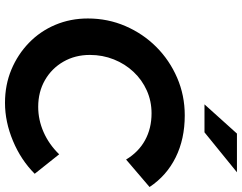

<svg xmlns="http://www.w3.org/2000/svg" viewBox="-120 -837 969 769"><g transform="rotate(90 364.5 -452.5)"><path d="M392 12Q320 12 259 -13.5Q198 -39 151.5 -84Q105 -129 79.5 -189.5Q54 -250 54 -320Q54 -400 84.5 -470.5Q115 -541 168 -594Q221 -647 291.5 -677.5Q362 -708 442 -708Q537 -708 610.5 -671.5Q684 -635 729 -567L619 -473Q589 -523 541.5 -549Q494 -575 434 -575Q385 -575 342.5 -556Q300 -537 268 -503Q236 -469 218 -424Q200 -379 200 -328Q200 -269 227 -222Q254 -175 301 -148Q348 -121 408 -121Q460 -121 509 -142.5Q558 -164 598 -205L676 -107Q621 -52 544.5 -20Q468 12 392 12ZM398 -787 515 -917H670L510 -787Z"/></g></svg>

Font: Red Hat Display ExtraBold
Style: Italic
Weight: 800
Italic angle: -12°
Designer: Pentagram, MCKL
Foundry: Pentagram, MCKL
Version: Version 1.023